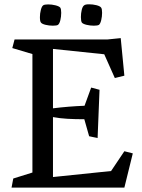

<svg xmlns="http://www.w3.org/2000/svg" viewBox="-20 -856 648 876"><path d="M486.8 -75.7 547.4 -166 585.9 -156.2 547.4 0H32.7L40.5 -41.5L127.9 -68.8V-609.4L36.1 -636.7L46.4 -675.8H468.8L530.8 -682.1L547.4 -510.7L503.9 -500L455.6 -608.4L221.7 -632.8V-361.8Q292.5 -370.6 365.7 -373.5L396 -456.5L434.1 -446.3L425.3 -226.1L386.7 -234.4L364.7 -312Q322.3 -312 287.8 -314Q253.4 -315.9 221.7 -321.8V-48.3ZM349.1 -778.3Q349.1 -795.4 353 -811.3Q356.9 -827.1 363.8 -831.5Q369.1 -836.4 386.7 -836.4Q403.3 -836.4 419.9 -832.3Q436.5 -828.1 441.4 -821.3Q445.8 -815.4 445.8 -797.4Q445.8 -780.8 441.9 -764.4Q438 -748 431.6 -742.7Q424.8 -738.8 408.2 -738.8Q391.1 -738.8 375 -742.7Q358.9 -746.6 353.5 -752.9Q349.1 -759.8 349.1 -778.3ZM162.1 -777.8Q162.1 -794.4 166.3 -810.5Q170.4 -826.7 176.8 -831.5Q182.6 -835.9 199.7 -835.9Q216.3 -835.9 232.9 -831.8Q249.5 -827.6 254.9 -821.3Q259.3 -814.9 259.3 -797.4Q259.3 -780.3 255.4 -764.2Q251.5 -748 244.6 -742.7Q239.3 -738.8 221.2 -738.8Q204.1 -738.8 188 -742.7Q171.9 -746.6 167 -752.9Q162.1 -758.3 162.1 -777.8Z"/></svg>

Font: Vesper Libre
Style: Regular
Weight: 400
Designer: Robert Keller & Kimya Gandhi
Foundry: Mota Italic
Version: Version 1.058